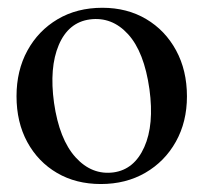

<svg xmlns="http://www.w3.org/2000/svg" viewBox="-20 -464 524 494"><path d="M243.5 -444Q307 -444 356 -415Q405 -386 433 -334.5Q461 -283 461 -216Q461 -150.5 432.5 -99.5Q404 -48.5 354 -19.5Q304 9.5 239.5 9.5Q175.5 9.5 126.8 -19Q78 -47.5 50.2 -98.5Q22.5 -149.5 22.5 -216.5Q22.5 -282.5 50.5 -333.8Q78.5 -385 128.2 -414.5Q178 -444 243.5 -444ZM272.5 -20.5Q325.5 -28 351.2 -85.5Q377 -143 364.5 -234.5Q351 -330.5 309.5 -376Q268 -421.5 211 -414Q156 -406.5 131.2 -348.2Q106.5 -290 119 -199.5Q132.5 -105.5 174.5 -59.2Q216.5 -13 272.5 -20.5Z"/></svg>

Font: Fraunces 144pt S050
Style: Regular
Weight: 400
Version: Version 1.000; ttfautohint (v1.8.3)